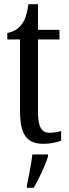

<svg xmlns="http://www.w3.org/2000/svg" viewBox="-20 -679 331 920"><path d="M187 10C226 10 256 2 273 -5V-51C255 -46 239 -43 217 -43C178 -43 162 -72 162 -144V-490H265V-536H162V-659H116C108 -603 98 -580 82 -560C66 -539 46 -527 15 -521V-490H76V-145C76 -30 112 10 187 10ZM109 208V221H142C166 179 197 113 210 71V61H135C130 110 118 163 109 208Z"/></svg>

Font: Noto Serif Armenian ExtraCondensed
Style: Regular
Weight: 400
Width: 2
Designer: Monotype Design Team
Foundry: Monotype Imaging Inc.
Version: Version 2.008